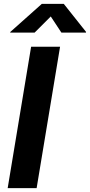

<svg xmlns="http://www.w3.org/2000/svg" viewBox="-20 -968 463 988"><path d="M289.1 -727.5 168.5 0H19.5L140.1 -727.5ZM158.2 -800.3H32.2L33.2 -803.7L195.3 -948.2H308.1L422.9 -803.7L422.4 -800.3H295.9L241.2 -883.3Z"/></svg>

Font: Inter 16pt
Style: Bold Italic
Weight: 700
Italic angle: -9.3988°
Version: Version 4.001;git-66647c0bb